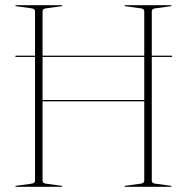

<svg xmlns="http://www.w3.org/2000/svg" viewBox="-20 -720 720 740"><path d="M144 -24Q144 -13.5 158 -12L217 -4Q220 -4 220 -2Q220 0 217 0H42Q39 0 39 -2Q39 -4 42 -4L101 -12Q115 -13.5 115 -24V-500.5H41.5Q39 -500.5 39 -503Q39 -505.5 41.5 -505.5H115V-676Q115 -686.5 101 -688L42 -696Q39 -696 39 -698Q39 -700 42 -700H217Q220 -700 220 -698Q220 -696 217 -696L158 -688Q144 -686.5 144 -676V-505.5H536V-676Q536 -686.5 522 -688L463 -696Q460 -696 460 -698Q460 -700 463 -700H638Q641 -700 641 -698Q641 -696 638 -696L579 -688Q565 -686.5 565 -676V-505.5H641Q643.5 -505.5 643.5 -503Q643.5 -500.5 641 -500.5H565V-24Q565 -13.5 579 -12L638 -4Q641 -4 641 -2Q641 0 638 0H463Q460 0 460 -2Q460 -4 463 -4L522 -12Q536 -13.5 536 -24V-329.5H144ZM144 -334.5H536V-500.5H144Z"/></svg>

Font: Fraunces 144pt S000 Thin
Style: Regular
Weight: 100
Version: Version 1.000; ttfautohint (v1.8.3)